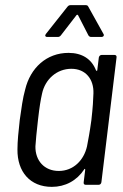

<svg xmlns="http://www.w3.org/2000/svg" viewBox="-20 -720 481 748"><path d="M284 -661 324 -583C326 -579 330 -576 335 -576H375C383 -576 387 -582 383 -588L324 -694C322 -699 318 -700 313 -700H256C251 -700 247 -699 243 -694L159 -588C154 -582 156 -576 164 -576H205C209 -576 213 -577 217 -582L278 -661C279 -663 283 -663 284 -661ZM365 -496 359 -447C359 -443 356 -443 354 -446C337 -490 300 -514 247 -514C161 -514 98 -455 78 -371C69 -340 63 -296 57 -253C52 -210 48 -168 48 -138C47 -51 97 8 182 8C234 8 279 -16 308 -60C309 -63 312 -63 312 -59L306 -10C305 -4 308 0 314 0H364C370 0 374 -4 375 -10L434 -496C435 -502 432 -506 426 -506H376C371 -506 366 -502 365 -496ZM319 -150C307 -96 266 -54 209 -54C153 -54 117 -94 118 -150C120 -177 122 -201 128 -253C134 -305 138 -329 144 -356C156 -411 201 -452 258 -452C314 -452 346 -411 344 -356C343 -329 342 -305 336 -252C329 -201 324 -177 319 -150Z"/></svg>

Font: Barlow Semi Condensed
Style: Italic
Weight: 400
Width: 4
Italic angle: -7°
Designer: Jeremy Tribby
Foundry: Tribby Type
Version: Version 1.422;hotconv 1.0.109;makeotfexe 2.5.65596